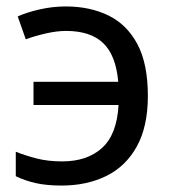

<svg xmlns="http://www.w3.org/2000/svg" viewBox="-20 -566 534 596"><path d="M171 10Q125 10 91.5 2.5Q58 -5 29 -19V-95Q59 -83 94 -74Q129 -65 173 -65Q251 -65 297 -107Q343 -149 348 -240H84V-312H347Q340 -394 300.5 -432Q261 -470 185 -470Q156 -470 121.5 -462Q87 -454 60 -444L35 -515Q64 -528 104 -537Q144 -546 184 -546Q259 -546 316.5 -518Q374 -490 406.5 -429Q439 -368 439 -268Q439 -173 404.5 -111Q370 -49 309.5 -19.5Q249 10 171 10Z"/></svg>

Font: Noto Sans Living
Style: Regular
Weight: 400
Designer: Monotype Design Team
Foundry: Monotype Imaging Inc.
Version: Version 2.013; ttfautohint (v1.8.4.7-5d5b)